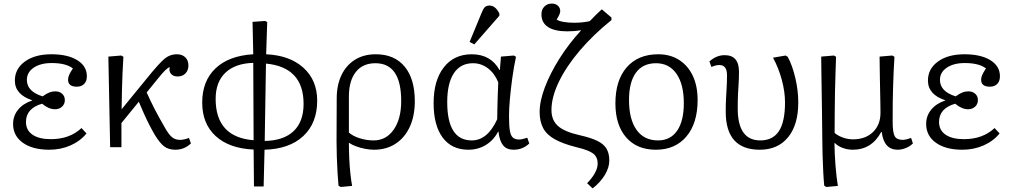

<svg xmlns="http://www.w3.org/2000/svg" viewBox="-20 -822 5648 1072"><path d="M255 14Q162 14 107.5 -25Q53 -64 53 -130Q53 -175 81 -209.5Q109 -244 160 -261V-262Q63 -294 63 -372Q63 -438 119 -478.5Q175 -519 267 -519Q358 -519 411.5 -486Q465 -453 465 -396Q465 -369 450 -353.5Q435 -338 409 -338Q360 -338 360 -377Q360 -389 365.5 -402.5Q371 -416 387 -440Q348 -470 269 -470Q206 -470 168 -444Q130 -418 130 -376Q130 -311 218 -284Q240 -300 256 -306Q272 -312 288 -312Q312 -312 327 -298.5Q342 -285 342 -263Q342 -241 326.5 -226.5Q311 -212 287 -212Q252 -212 215 -243Q125 -217 125 -141Q125 -95 161.5 -70Q198 -45 264 -45Q369 -45 435 -107L463 -77Q428 -34 373.5 -10Q319 14 255 14Z M959 14Q922 14 897.5 -4Q873 -22 845 -68Q834 -86 817 -118.5Q800 -151 783.5 -188Q767 -225 755 -254L658 -135V0H595L585 -506L657 -512L669 -505Q666 -455 664 -412Q662 -369 661 -322.5Q660 -276 659 -212L830 -421Q863 -460 885 -481.5Q907 -503 926.5 -511Q946 -519 968 -519Q997 -519 1014.5 -502Q1032 -485 1032 -457Q1032 -429 1015.5 -412Q999 -395 972 -395Q947 -395 934.5 -410Q922 -425 928 -447Q911 -445 860 -381L799 -306Q818 -263 842 -216Q866 -169 902 -107Q923 -70 941 -55.5Q959 -41 986 -41Q996 -41 1009.5 -44Q1023 -47 1035 -52L1046 -21Q1009 14 959 14Z M1398 219 1396 13Q1260 7 1184.5 -62Q1109 -131 1109 -249Q1109 -370 1183.5 -440.5Q1258 -511 1394 -519L1390 -700L1460 -705L1472 -699L1466 -519Q1598 -513 1674.5 -443.5Q1751 -374 1751 -260Q1751 -135 1673.5 -62.5Q1596 10 1457 14L1452 219ZM1396 -39 1394 -471Q1293 -468 1238.5 -416Q1184 -364 1184 -270Q1184 -56 1396 -39ZM1458 -35Q1564 -37 1619.5 -90Q1675 -143 1675 -242Q1675 -447 1465 -467Z M1883 222 1870 215Q1867 184 1864.5 141Q1862 98 1860.5 52Q1859 6 1859 -34L1860 -272Q1860 -347 1886.5 -402.5Q1913 -458 1962 -488.5Q2011 -519 2078 -519Q2182 -519 2239 -450.5Q2296 -382 2296 -257Q2296 -175 2268 -114Q2240 -53 2188.5 -19.5Q2137 14 2068 14Q2046 14 2019 9Q1992 4 1968 -5Q1944 -14 1930 -24H1928Q1928 16 1930 62Q1932 108 1936.5 149Q1941 190 1946 216ZM2066 -38Q2136 -38 2178 -98Q2220 -158 2220 -258Q2220 -469 2076 -469Q2005 -469 1966.5 -420Q1928 -371 1928 -283V-82Q1950 -62 1988.5 -50Q2027 -38 2066 -38Z M2595 14Q2502 14 2451.5 -54Q2401 -122 2401 -246Q2401 -373 2458 -446Q2515 -519 2614 -519Q2720 -519 2769 -431H2771L2777 -506L2849 -512L2861 -505Q2849 -449 2840.5 -387.5Q2832 -326 2827 -270.5Q2822 -215 2822 -175Q2822 -123 2826.5 -94Q2831 -65 2843.5 -54Q2856 -43 2878 -43Q2894 -43 2924 -53L2935 -21Q2899 14 2847 14Q2809 14 2789 -10.5Q2769 -35 2763 -87H2761Q2736 -39 2692.5 -12.5Q2649 14 2595 14ZM2614 -38Q2702 -38 2756 -156Q2756 -179 2757 -214.5Q2758 -250 2759 -289Q2760 -328 2762 -362Q2742 -412 2704.5 -440.5Q2667 -469 2621 -469Q2551 -469 2514 -413Q2477 -357 2477 -252Q2477 -38 2614 -38ZM2628 -574 2602 -588 2668 -748Q2677 -771 2686 -781Q2695 -791 2713 -791Q2746 -791 2768 -747V-734Z M3289 230 3258 201Q3317 140 3317 91Q3317 55 3292 35.5Q3267 16 3199 0Q3123 -19 3077.5 -44.5Q3032 -70 3012.5 -107Q2993 -144 2993 -197Q2993 -258 3022.5 -335.5Q3052 -413 3104 -495.5Q3156 -578 3225 -653Q3204 -650 3186 -648.5Q3168 -647 3147 -647Q3077 -647 3040 -671Q3003 -695 3003 -742Q3003 -769 3019.5 -785.5Q3036 -802 3061 -802Q3082 -802 3095 -790Q3108 -778 3108 -760Q3108 -744 3088 -713Q3101 -704 3127 -699.5Q3153 -695 3185 -695Q3234 -695 3273 -704Q3293 -725 3306.5 -738.5Q3320 -752 3340 -770L3394 -724V-710Q3292 -628 3216.5 -539Q3141 -450 3100 -364.5Q3059 -279 3059 -208Q3059 -151 3095.5 -118.5Q3132 -86 3217 -67Q3279 -53 3315 -35.5Q3351 -18 3366.5 8.5Q3382 35 3382 74Q3382 113 3357.5 154Q3333 195 3289 230Z M3642 14Q3536 14 3476 -55Q3416 -124 3416 -245Q3416 -374 3479.5 -446.5Q3543 -519 3655 -519Q3722 -519 3771.5 -487.5Q3821 -456 3848 -399Q3875 -342 3875 -264Q3875 -134 3812.5 -60Q3750 14 3642 14ZM3654 -38Q3723 -38 3760.5 -92Q3798 -146 3798 -246Q3798 -351 3757 -410Q3716 -469 3643 -469Q3569 -469 3530.5 -416Q3492 -363 3492 -264Q3492 -156 3534 -97Q3576 -38 3654 -38Z M4222 14Q4032 14 4032 -198Q4032 -239 4033.5 -269Q4035 -299 4037 -330Q4039 -361 4039 -403Q4039 -459 3996 -459Q3976 -459 3952 -448L3941 -479Q3980 -514 4026 -514Q4106 -514 4106 -422Q4106 -383 4104 -355Q4102 -327 4100.5 -296Q4099 -265 4099 -216Q4099 -38 4225 -38Q4295 -38 4329 -90Q4363 -142 4363 -250Q4363 -310 4345 -376.5Q4327 -443 4296 -500L4366 -512L4378 -505Q4404 -457 4420.5 -387Q4437 -317 4437 -250Q4437 -125 4380 -55.5Q4323 14 4222 14Z M4594 222 4582 215Q4579 186 4576.5 139Q4574 92 4572.5 39.5Q4571 -13 4571 -57Q4571 -71 4570.5 -107Q4570 -143 4569.5 -191Q4569 -239 4568 -290.5Q4567 -342 4566.5 -388Q4566 -434 4565.5 -465.5Q4565 -497 4565 -506L4636 -512L4648 -505Q4647 -468 4645 -417Q4643 -366 4642 -307.5Q4641 -249 4640.5 -190.5Q4640 -132 4640 -80Q4658 -64 4686 -54Q4714 -44 4742 -44Q4812 -44 4854 -84.5Q4896 -125 4896 -192Q4896 -207 4895.5 -240.5Q4895 -274 4894 -315Q4893 -356 4892.5 -396Q4892 -436 4891.5 -466Q4891 -496 4891 -506L4962 -512L4974 -505Q4971 -460 4969.5 -420.5Q4968 -381 4966.5 -340.5Q4965 -300 4964.5 -252.5Q4964 -205 4964 -144Q4964 -82 4975.5 -61.5Q4987 -41 5021 -41Q5028 -41 5041 -44Q5054 -47 5067 -52L5077 -21Q5061 -5 5037.5 4.5Q5014 14 4992 14Q4915 14 4903 -85H4900Q4847 14 4741 14Q4713 14 4685.5 4Q4658 -6 4642 -23H4639Q4641 106 4658 216Z M5353 14Q5260 14 5205.5 -25Q5151 -64 5151 -130Q5151 -175 5179 -209.5Q5207 -244 5258 -261V-262Q5161 -294 5161 -372Q5161 -438 5217 -478.5Q5273 -519 5365 -519Q5456 -519 5509.5 -486Q5563 -453 5563 -396Q5563 -369 5548 -353.5Q5533 -338 5507 -338Q5458 -338 5458 -377Q5458 -389 5463.5 -402.5Q5469 -416 5485 -440Q5446 -470 5367 -470Q5304 -470 5266 -444Q5228 -418 5228 -376Q5228 -311 5316 -284Q5338 -300 5354 -306Q5370 -312 5386 -312Q5410 -312 5425 -298.5Q5440 -285 5440 -263Q5440 -241 5424.5 -226.5Q5409 -212 5385 -212Q5350 -212 5313 -243Q5223 -217 5223 -141Q5223 -95 5259.5 -70Q5296 -45 5362 -45Q5467 -45 5533 -107L5561 -77Q5526 -34 5471.5 -10Q5417 14 5353 14Z"/></svg>

Font: Literata 12pt Light
Style: Regular
Weight: 300
Designer: Latin by Veronika Burian and Jose Scaglione. Greek by Irene Vlachou. Cyrillic by Vera Evstafieva.
Foundry: TypeTogether
Version: Version 3.002